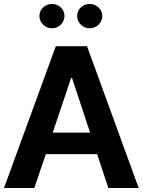

<svg xmlns="http://www.w3.org/2000/svg" viewBox="-20 -940 713 960"><path d="M209.1 -169.4H465.6L521.8 0H673.4L415.1 -709.1H259.1L0 0H151.6ZM335.3 -549.8H340.2L430.4 -277H243.8ZM177.1 -860.2Q177.1 -835.1 195.7 -816.8Q214.3 -798.6 239.9 -798.6Q265.6 -798.6 284 -816.8Q302.3 -835.1 302.3 -860.2Q302.3 -885.4 284 -902.8Q265.6 -920.2 239.9 -920.2Q214.3 -920.2 195.7 -902.8Q177.1 -885.4 177.1 -860.2ZM365.7 -860.2Q365.7 -835.1 384.3 -816.8Q402.9 -798.6 428.5 -798.6Q454.2 -798.6 472.7 -816.8Q491.2 -835.1 491.2 -860.2Q491.2 -885.4 472.7 -902.8Q454.2 -920.2 428.5 -920.2Q402.9 -920.2 384.3 -902.8Q365.7 -885.4 365.7 -860.2Z"/></svg>

Font: Estedad-FD VF
Style: Regular
Weight: 100
Designer: Amin Abedi
Version: Version 7.3